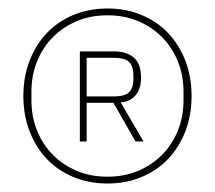

<svg xmlns="http://www.w3.org/2000/svg" viewBox="-20 -730 506 452"><path d="M233 -298Q190 -298 153.5 -313Q117 -328 91 -355Q65 -382 50 -420Q35 -458 35 -504Q35 -550 50 -588Q65 -626 91 -653Q117 -680 153.5 -695Q190 -710 233 -710Q276 -710 312.5 -695Q349 -680 375 -653Q401 -626 416 -588Q431 -550 431 -504Q431 -458 416 -420Q401 -382 375 -355Q349 -328 312.5 -313Q276 -298 233 -298ZM233 -314Q272 -314 304.5 -327.5Q337 -341 361 -365Q385 -389 398.5 -422Q412 -455 412 -494V-514Q412 -553 398.5 -586Q385 -619 361 -643Q337 -667 304.5 -680.5Q272 -694 233 -694Q194 -694 161.5 -680.5Q129 -667 105 -643Q81 -619 67.5 -586Q54 -553 54 -514V-494Q54 -455 67.5 -422Q81 -389 105 -365Q129 -341 161.5 -327.5Q194 -314 233 -314ZM184 -397H168V-609H249Q278 -609 295 -594.5Q312 -580 312 -547Q312 -520 298.5 -505Q285 -490 264 -489L318 -397H299L247 -488H184ZM248 -503Q273 -503 283.5 -512.5Q294 -522 294 -545V-552Q294 -575 283.5 -584.5Q273 -594 248 -594H184V-503Z"/></svg>

Font: IBM Plex Sans Thai Thin
Style: Regular
Weight: 100
Designer: Mike Abbink, Paul van der Laan, Pieter van Rosmalen, Ben Mitchell, Mark Frömberg
Foundry: Bold Monday
Version: Version 1.1